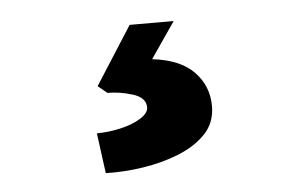

<svg xmlns="http://www.w3.org/2000/svg" viewBox="-32 -67 565 356"><g transform="rotate(-5 250.0 111.0)"><path d="M152 246 142 171Q163 171 185.5 166Q208 161 223.5 151.5Q239 142 239 131Q239 113 215 105.5Q191 98 168 98L151 84L220 -24H302L256 43Q308 49 333.5 75.5Q359 102 359 139Q359 170 339.5 190.5Q320 211 289 223.5Q258 236 222 241.5Q186 247 152 246Z"/></g></svg>

Font: Lexend
Style: Bold
Weight: 700
Designer: Bonnie Shaver-Troup, Thomas Jockin
Foundry: Lexend
Version: Version 1.007; ttfautohint (v1.8.3)